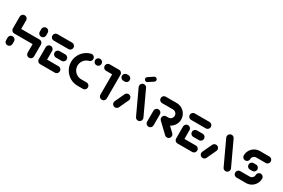

<svg xmlns="http://www.w3.org/2000/svg" viewBox="95 -1783 4238 2873"><g transform="rotate(30 2213.5 -347.0)"><path d="M96.3 0Q81.1 0 68.3 -7.4Q55.6 -14.8 48.1 -27.6Q40.7 -40.4 40.7 -55.6V-100Q40.7 -115.2 48.1 -128Q55.6 -140.7 68.3 -148.1Q81.1 -155.6 96.3 -155.6Q111.5 -155.6 124.3 -148.1Q137 -140.7 144.4 -128Q151.9 -115.2 151.9 -100V-55.6Q151.9 -40.4 144.4 -27.6Q137 -14.8 124.3 -7.4Q111.5 0 96.3 0ZM96.3 -518.5Q111.5 -518.5 124.3 -511.1Q137 -503.7 144.4 -490.9Q151.9 -478.1 151.9 -463V-259.3Q151.9 -244.1 144.4 -231.3Q137 -218.5 124.3 -211.1Q111.5 -203.7 96.3 -203.7Q81.1 -203.7 68.3 -211.1Q55.6 -218.5 48.1 -231.3Q40.7 -244.1 40.7 -259.3V-463Q40.7 -478.1 48.1 -490.9Q55.6 -503.7 68.3 -511.1Q81.1 -518.5 96.3 -518.5ZM468.9 -203.7H96.3V-314.8H468.9ZM468.9 -314.8Q484.1 -314.8 496.9 -307.4Q509.6 -300 517 -287.2Q524.4 -274.4 524.4 -259.3V-55.6Q524.4 -40.4 517 -27.6Q509.6 -14.8 496.9 -7.4Q484.1 0 468.9 0Q453.7 0 440.9 -7.4Q428.1 -14.8 420.7 -27.6Q413.3 -40.4 413.3 -55.6V-259.3Q413.3 -274.4 420.7 -287.2Q428.1 -300 440.9 -307.4Q453.7 -314.8 468.9 -314.8ZM468.9 -363Q453.7 -363 440.9 -370.4Q428.1 -377.8 420.7 -390.6Q413.3 -403.3 413.3 -418.5V-463Q413.3 -478.1 420.7 -490.9Q428.1 -503.7 440.9 -511.1Q453.7 -518.5 468.9 -518.5Q484.1 -518.5 496.9 -511.1Q509.6 -503.7 517 -490.9Q524.4 -478.1 524.4 -463V-418.5Q524.4 -403.3 517 -390.6Q509.6 -377.8 496.9 -370.4Q484.1 -363 468.9 -363Z M605.9 -51.9V-261.1Q605.9 -276.3 613.3 -289.1Q620.7 -301.9 633.5 -309.3Q646.3 -316.7 661.5 -316.7Q676.7 -316.7 689.4 -309.3Q702.2 -301.9 709.6 -289.1Q717 -276.3 717 -261.1V-51.9ZM970 -55.6Q970 -40.4 962.6 -27.6Q955.2 -14.8 942.4 -7.4Q929.6 0 914.4 0H661.5Q646.3 0 633.5 -7.4Q620.7 -14.8 613.3 -27.6Q605.9 -40.4 605.9 -55.6Q605.9 -70.7 613.3 -83.5Q620.7 -96.3 633.5 -103.7Q646.3 -111.1 661.5 -111.1H914.4Q929.6 -111.1 942.4 -103.7Q955.2 -96.3 962.6 -83.5Q970 -70.7 970 -55.6ZM760.7 -259.3Q760.7 -274.4 768.1 -287.2Q775.6 -300 788.3 -307.4Q801.1 -314.8 816.3 -314.8H914.4Q929.6 -314.8 942.4 -307.4Q955.2 -300 962.6 -287.2Q970 -274.4 970 -259.3Q970 -244.1 962.6 -231.3Q955.2 -218.5 942.4 -211.1Q929.6 -203.7 914.4 -203.7H816.3Q801.1 -203.7 788.3 -211.1Q775.6 -218.5 768.1 -231.3Q760.7 -244.1 760.7 -259.3ZM605.9 -463Q605.9 -478.1 613.3 -490.9Q620.7 -503.7 633.5 -511.1Q646.3 -518.5 661.5 -518.5H914.4Q929.6 -518.5 942.4 -511.1Q955.2 -503.7 962.6 -490.9Q970 -478.1 970 -463Q970 -447.8 962.6 -435Q955.2 -422.2 942.4 -414.8Q929.6 -407.4 914.4 -407.4H661.5Q646.3 -407.4 633.5 -414.8Q620.7 -422.2 613.3 -435Q605.9 -447.8 605.9 -463Z M1044.8 -262.2Q1044.8 -322.6 1070.6 -375.7Q1096.3 -428.9 1141.7 -465.9Q1187 -503 1243.7 -517Q1251.1 -518.9 1257 -518.9Q1271.9 -518.9 1284.6 -511.3Q1297.4 -503.7 1305 -490.9Q1312.6 -478.1 1312.6 -463Q1312.6 -443.3 1300.7 -428.3Q1288.9 -413.3 1270.4 -408.9Q1237.8 -400.7 1211.7 -379.4Q1185.6 -358.1 1170.7 -327.6Q1155.9 -297 1155.9 -262.2Q1155.9 -221.1 1176.1 -186.5Q1196.3 -151.9 1230.9 -131.5Q1265.6 -111.1 1306.7 -111.1H1398.9Q1414.1 -111.1 1426.9 -103.7Q1439.6 -96.3 1447 -83.5Q1454.4 -70.7 1454.4 -55.6Q1454.4 -40.4 1447 -27.6Q1439.6 -14.8 1426.9 -7.4Q1414.1 0 1398.9 0H1306.7Q1235.6 0 1175.4 -35.2Q1115.2 -70.4 1080 -130.7Q1044.8 -191.1 1044.8 -262.2ZM1343.3 -463Q1343.3 -478.1 1350.7 -490.9Q1358.1 -503.7 1370.9 -511.1Q1383.7 -518.5 1398.9 -518.5Q1414.1 -518.5 1426.9 -511.1Q1439.6 -503.7 1447 -490.9Q1454.4 -478.1 1454.4 -463Q1454.4 -447.8 1447 -435Q1439.6 -422.2 1426.9 -414.8Q1414.1 -407.4 1398.9 -407.4Q1383.7 -407.4 1370.9 -414.8Q1358.1 -422.2 1350.7 -435Q1343.3 -447.8 1343.3 -463Z M1781.5 -461.5V-55.6Q1781.5 -40.4 1774.1 -27.6Q1766.7 -14.8 1753.9 -7.4Q1741.1 0 1725.9 0Q1710.7 0 1698 -7.4Q1685.2 -14.8 1677.8 -27.6Q1670.4 -40.4 1670.4 -55.6V-461.5ZM1509.6 -463Q1509.6 -478.1 1517 -490.9Q1524.4 -503.7 1537.2 -511.1Q1550 -518.5 1565.2 -518.5H1725.9Q1741.1 -518.5 1753.9 -511.1Q1766.7 -503.7 1774.1 -490.9Q1781.5 -478.1 1781.5 -463Q1781.5 -447.8 1774.1 -435Q1766.7 -422.2 1753.9 -414.8Q1741.1 -407.4 1725.9 -407.4H1565.2Q1550 -407.4 1537.2 -414.8Q1524.4 -422.2 1517 -435Q1509.6 -447.8 1509.6 -463ZM1807.8 -463Q1807.8 -478.1 1815.2 -490.9Q1822.6 -503.7 1835.4 -511.1Q1848.1 -518.5 1863.3 -518.5H1886.7Q1901.9 -518.5 1914.6 -511.1Q1927.4 -503.7 1934.8 -490.9Q1942.2 -478.1 1942.2 -463Q1942.2 -447.8 1934.8 -435Q1927.4 -422.2 1914.6 -414.8Q1901.9 -407.4 1886.7 -407.4H1863.3Q1848.1 -407.4 1835.4 -414.8Q1822.6 -422.2 1815.2 -435Q1807.8 -447.8 1807.8 -463Z M1954.8 0Q1939.6 0 1926.9 -7.4Q1914.1 -14.8 1906.7 -27.6Q1899.3 -40.4 1899.3 -55.6Q1899.3 -68.5 1905.2 -80.4L1980.7 -242.6Q1987.8 -256.7 2001.1 -265.2Q2014.4 -273.7 2030.7 -273.7Q2045.9 -273.7 2058.7 -266.3Q2071.5 -258.9 2078.9 -246.1Q2086.3 -233.3 2086.3 -218.1Q2086.3 -205.2 2080.4 -193.3L2004.8 -31.1Q1997.8 -17 1984.4 -8.5Q1971.1 0 1954.8 0ZM2405.2 -55.6Q2405.2 -40.7 2397.8 -28Q2390.4 -15.2 2377.6 -7.6Q2364.8 0 2349.6 0Q2333.7 0 2320.2 -8.5Q2306.7 -17 2299.6 -31.1L2110 -438.1Q2104.4 -450.4 2104.4 -463Q2104.4 -477.8 2111.9 -490.6Q2119.3 -503.3 2132 -510.9Q2144.8 -518.5 2160 -518.5Q2175.9 -518.5 2189.4 -510Q2203 -501.5 2210 -487.4L2399.6 -80.4Q2405.2 -68.1 2405.2 -55.6ZM2166.7 -565.6Q2151.5 -565.6 2140.6 -576.5Q2129.6 -587.4 2129.6 -602.6Q2129.6 -611.9 2133.9 -619.8Q2138.1 -627.8 2145.6 -633L2231.1 -690Q2240.4 -696.3 2251.9 -696.3Q2267 -696.3 2278 -685.4Q2288.9 -674.4 2288.9 -659.3Q2288.9 -650 2284.6 -642Q2280.4 -634.1 2273 -628.9L2187.4 -571.9Q2178.1 -565.6 2166.7 -565.6Z M2533 0Q2517.8 0 2505 -7.4Q2492.2 -14.8 2484.8 -27.6Q2477.4 -40.4 2477.4 -55.6V-244.8Q2477.4 -260 2484.8 -272.8Q2492.2 -285.6 2505 -293Q2517.8 -300.4 2533 -300.4Q2548.1 -300.4 2560.9 -293Q2573.7 -285.6 2581.1 -272.8Q2588.5 -260 2588.5 -244.8V-55.6Q2588.5 -40.4 2581.1 -27.6Q2573.7 -14.8 2560.9 -7.4Q2548.1 0 2533 0ZM2907 -53.7Q2907 -38.5 2899.6 -25.7Q2892.2 -13 2879.4 -5.6Q2866.7 1.9 2851.5 1.9Q2840.4 1.9 2830.6 -2.2Q2820.7 -6.3 2813 -13.7L2647.4 -171.5Q2639.3 -179.6 2634.6 -189.8Q2630 -200 2630 -211.9Q2630 -227 2637.4 -239.8Q2644.8 -252.6 2657.6 -260Q2670.4 -267.4 2685.6 -267.4Q2696.3 -267.4 2706.3 -263.3Q2716.3 -259.3 2723.7 -252.2L2890 -93.7Q2898.1 -85.9 2902.6 -75.6Q2907 -65.2 2907 -53.7ZM2630 -211.9Q2630 -227 2637.4 -239.8Q2644.8 -252.6 2657.6 -260Q2670.4 -267.4 2685.6 -267.4H2722.2Q2741.5 -267.4 2757.4 -276.9Q2773.3 -286.3 2782.8 -302.2Q2792.2 -318.1 2792.2 -337.4Q2792.2 -356.3 2782.8 -372.4Q2773.3 -388.5 2757.4 -398Q2741.5 -407.4 2722.2 -407.4H2533Q2517.8 -407.4 2505 -414.8Q2492.2 -422.2 2484.8 -435Q2477.4 -447.8 2477.4 -463Q2477.4 -478.1 2484.8 -490.9Q2492.2 -503.7 2505 -511.1Q2517.8 -518.5 2533 -518.5H2722.2Q2771.5 -518.5 2813.1 -494.1Q2854.8 -469.6 2879.1 -428.1Q2903.3 -386.7 2903.3 -337.4Q2903.3 -288.1 2879.1 -246.5Q2854.8 -204.8 2813.1 -180.6Q2771.5 -156.3 2722.2 -156.3H2685.6Q2670.4 -156.3 2657.6 -163.7Q2644.8 -171.1 2637.4 -183.9Q2630 -196.7 2630 -211.9Z M2979.3 -51.9V-261.1Q2979.3 -276.3 2986.7 -289.1Q2994.1 -301.9 3006.9 -309.3Q3019.6 -316.7 3034.8 -316.7Q3050 -316.7 3062.8 -309.3Q3075.6 -301.9 3083 -289.1Q3090.4 -276.3 3090.4 -261.1V-51.9ZM3343.3 -55.6Q3343.3 -40.4 3335.9 -27.6Q3328.5 -14.8 3315.7 -7.4Q3303 0 3287.8 0H3034.8Q3019.6 0 3006.9 -7.4Q2994.1 -14.8 2986.7 -27.6Q2979.3 -40.4 2979.3 -55.6Q2979.3 -70.7 2986.7 -83.5Q2994.1 -96.3 3006.9 -103.7Q3019.6 -111.1 3034.8 -111.1H3287.8Q3303 -111.1 3315.7 -103.7Q3328.5 -96.3 3335.9 -83.5Q3343.3 -70.7 3343.3 -55.6ZM3134.1 -259.3Q3134.1 -274.4 3141.5 -287.2Q3148.9 -300 3161.7 -307.4Q3174.4 -314.8 3189.6 -314.8H3287.8Q3303 -314.8 3315.7 -307.4Q3328.5 -300 3335.9 -287.2Q3343.3 -274.4 3343.3 -259.3Q3343.3 -244.1 3335.9 -231.3Q3328.5 -218.5 3315.7 -211.1Q3303 -203.7 3287.8 -203.7H3189.6Q3174.4 -203.7 3161.7 -211.1Q3148.9 -218.5 3141.5 -231.3Q3134.1 -244.1 3134.1 -259.3ZM2979.3 -463Q2979.3 -478.1 2986.7 -490.9Q2994.1 -503.7 3006.9 -511.1Q3019.6 -518.5 3034.8 -518.5H3287.8Q3303 -518.5 3315.7 -511.1Q3328.5 -503.7 3335.9 -490.9Q3343.3 -478.1 3343.3 -463Q3343.3 -447.8 3335.9 -435Q3328.5 -422.2 3315.7 -414.8Q3303 -407.4 3287.8 -407.4H3034.8Q3019.6 -407.4 3006.9 -414.8Q2994.1 -422.2 2986.7 -435Q2979.3 -447.8 2979.3 -463Z M3468.1 0Q3453 0 3440.2 -7.4Q3427.4 -14.8 3420 -27.6Q3412.6 -40.4 3412.6 -55.6Q3412.6 -68.5 3418.5 -80.4L3494.1 -242.6Q3501.1 -256.7 3514.4 -265.2Q3527.8 -273.7 3544.1 -273.7Q3559.3 -273.7 3572 -266.3Q3584.8 -258.9 3592.2 -246.1Q3599.6 -233.3 3599.6 -218.1Q3599.6 -205.2 3593.7 -193.3L3518.1 -31.1Q3511.1 -17 3497.8 -8.5Q3484.4 0 3468.1 0ZM3918.5 -55.6Q3918.5 -40.7 3911.1 -28Q3903.7 -15.2 3890.9 -7.6Q3878.1 0 3863 0Q3847 0 3833.5 -8.5Q3820 -17 3813 -31.1L3623.3 -438.1Q3617.8 -450.4 3617.8 -463Q3617.8 -477.8 3625.2 -490.6Q3632.6 -503.3 3645.4 -510.9Q3658.1 -518.5 3673.3 -518.5Q3689.3 -518.5 3702.8 -510Q3716.3 -501.5 3723.3 -487.4L3913 -80.4Q3918.5 -68.1 3918.5 -55.6Z M4339.3 -231.9Q4354.4 -231.9 4367.2 -224.4Q4380 -217 4387.4 -204.3Q4394.8 -191.5 4394.8 -176.3Q4394.8 -128.5 4371.1 -88Q4347.4 -47.4 4306.9 -23.7Q4266.3 0 4218.1 0H4054.8Q4039.6 0 4026.9 -7.4Q4014.1 -14.8 4006.7 -27.6Q3999.3 -40.4 3999.3 -55.6Q3999.3 -70.7 4006.7 -83.5Q4014.1 -96.3 4026.9 -103.7Q4039.6 -111.1 4054.8 -111.1H4218.1Q4235.9 -111.1 4250.9 -119.8Q4265.9 -128.5 4274.8 -143.5Q4283.7 -158.5 4283.7 -176.3Q4283.7 -191.5 4291.1 -204.3Q4298.5 -217 4311.3 -224.4Q4324.1 -231.9 4339.3 -231.9ZM4264.4 -259.3Q4264.4 -244.1 4257 -231.3Q4249.6 -218.5 4236.9 -211.1Q4224.1 -203.7 4208.9 -203.7H4168.5Q4153.3 -203.7 4140.6 -211.1Q4127.8 -218.5 4120.4 -231.3Q4113 -244.1 4113 -259.3Q4113 -274.4 4120.4 -287.2Q4127.8 -300 4140.6 -307.4Q4153.3 -314.8 4168.5 -314.8H4208.9Q4224.1 -314.8 4236.9 -307.4Q4249.6 -300 4257 -287.2Q4264.4 -274.4 4264.4 -259.3ZM4038.1 -286.7Q4023 -286.7 4010.2 -294.1Q3997.4 -301.5 3990 -314.3Q3982.6 -327 3982.6 -342.2Q3982.6 -390 4006.3 -430.6Q4030 -471.1 4070.6 -494.8Q4111.1 -518.5 4159.3 -518.5H4322.6Q4337.8 -518.5 4350.6 -511.1Q4363.3 -503.7 4370.7 -490.9Q4378.1 -478.1 4378.1 -463Q4378.1 -447.8 4370.7 -435Q4363.3 -422.2 4350.6 -414.8Q4337.8 -407.4 4322.6 -407.4H4159.3Q4141.5 -407.4 4126.5 -398.7Q4111.5 -390 4102.6 -375Q4093.7 -360 4093.7 -342.2Q4093.7 -327 4086.3 -314.3Q4078.9 -301.5 4066.1 -294.1Q4053.3 -286.7 4038.1 -286.7Z"/></g></svg>

Font: 26F Galaxy Sans Black
Style: Regular
Weight: 900
Designer: C₂₉H₂₅N₃O₅
Version: Version 1.100